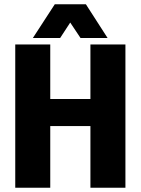

<svg xmlns="http://www.w3.org/2000/svg" viewBox="-20 -874 655 894"><path d="M401 -287H214V0H51V-667H214V-413H401V-667H564V0H401ZM133 -697 235 -854H380L481 -697H355L307 -769L260 -697Z"/></svg>

Font: Epunda Sans ExtraBold
Style: Regular
Weight: 800
Designer: Simon Atzbach
Foundry: typofactur
Version: Version 2.204; ttfautohint (v1.8.4.7-5d5b)